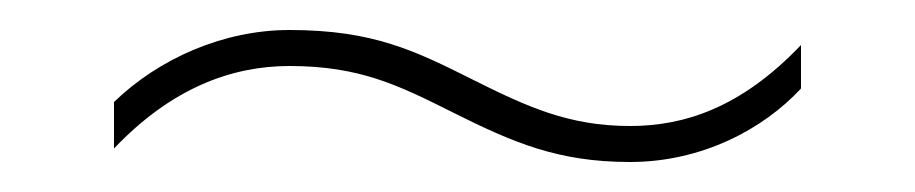

<svg xmlns="http://www.w3.org/2000/svg" viewBox="-20 -417 610 128"><path d="M282 -342C322 -322 352 -309 400 -309C448 -309 489 -331 514 -358V-387C474 -345 436 -333 400 -333C359 -333 331 -346 295 -364C257 -383 229 -397 173 -397C129 -397 86 -378 56 -349V-318C94 -358 134 -373 173 -373C220 -373 246 -360 282 -342Z"/></svg>

Font: Noto Sans Georgian Thin
Style: Regular
Weight: 100
Designer: Monotype Design Team, Akaki Razmadze
Foundry: Google LLC
Version: Version 2.005